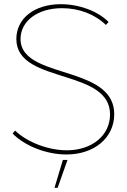

<svg xmlns="http://www.w3.org/2000/svg" viewBox="-20 -729 605 916"><path d="M297 8C430 8 525 -72 525 -184C525 -291 435 -335 335 -369C213 -410 78 -436 78 -543C78 -629 160 -690 276 -690C357 -690 433 -661 485 -610L498 -624C447 -676 358 -709 270 -709C144 -709 58 -641 58 -543C58 -430 178 -398 294 -361C401 -327 505 -290 505 -183C505 -83 419 -12 299 -12C211 -12 110 -50 52 -106L40 -92C99 -32 202 8 297 8ZM240 167H255L302 34H280Z"/></svg>

Font: Fixel Display Thin
Style: Regular
Weight: 100
Designer: AlfaBravo + MacPaw
Foundry: Kyrylo Tkachov, Marchela Mozhyna, Serhii Makarenko, Maria Weinstein, Zakhar Kryvoshyya
Version: Version 1.211